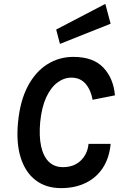

<svg xmlns="http://www.w3.org/2000/svg" viewBox="-20 -955 612 989"><path d="M294.1 14Q217 14 163.7 -26.6Q110.5 -67.2 86.5 -143.4Q62.6 -219.5 73 -326Q83.7 -436.1 123.3 -511Q163 -585.8 223.7 -623.9Q284.5 -662 357.9 -662Q460 -662 512.3 -606.9Q564.5 -551.7 572.1 -463.9L457 -441Q448.1 -492 420.6 -523.6Q393 -555.1 348 -555.1Q309.6 -555.1 275.6 -529.7Q241.6 -504.3 218 -453.4Q194.5 -402.5 187 -326Q180.5 -253.9 191.7 -201.9Q203 -149.9 231.2 -122Q259.5 -94.1 304 -94.1Q361.1 -94.1 395.9 -127.8Q430.8 -161.5 436.1 -214H550Q543.1 -141.5 510 -90.7Q476.8 -39.8 421.7 -12.9Q366.7 14 294.1 14ZM288.8 -728.9 269.4 -802.8 522.5 -934.9 549.8 -832.8Z"/></svg>

Font: Karla
Style: Italic
Weight: 400
Italic angle: -8°
Designer: Jonathan Pinhorn
Version: Version 2.004;gftools[0.9.33]